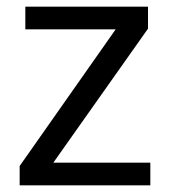

<svg xmlns="http://www.w3.org/2000/svg" viewBox="-20 -556 510 576"><path d="M431 0H39V-58L327 -468H56V-536H424V-470L140 -68H431Z"/></svg>

Font: Noto Sans Meetei Mayek
Style: Regular
Weight: 400
Designer: Monotype Design Team and Neelakash Kshetrimayum
Foundry: Monotype Imaging Inc.
Version: Version 2.002